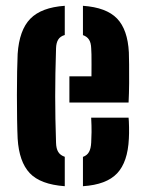

<svg xmlns="http://www.w3.org/2000/svg" viewBox="-20 -628 494 656"><path d="M40.3 -154.4Q39 -181.7 38.4 -221Q37.8 -260.3 37.8 -303Q37.8 -345.6 38.5 -383.1Q39.2 -420.6 40.3 -443.8Q45.8 -525.3 83.6 -564Q121.3 -602.6 201.3 -608.2V-508.4Q185.6 -503.9 178.8 -492.6Q172 -481.4 171.5 -462.9Q170 -417.3 169.3 -377.2Q168.6 -337 168.6 -299.1Q168.6 -261.2 169.3 -222.5Q170 -183.7 171.5 -140.1Q172 -120.2 179 -108.8Q186 -97.4 201.3 -92.3V8.2Q118 2.2 81.5 -36.6Q45.1 -75.4 40.3 -154.4ZM263.4 8.2V-92Q277.7 -97.1 284.1 -108.8Q290.6 -120.4 291.6 -141Q292.6 -156 292.8 -176.7Q293 -197.3 291.5 -226H419.3Q420.4 -216.8 420.9 -193.8Q421.3 -170.8 420.3 -154.4Q416.6 -74.3 380.1 -35.7Q343.7 3 263.4 8.2ZM217.1 -277.7V-367.1H292.5Q292.7 -387.8 292.7 -407.5Q292.7 -427.3 292.5 -442.1Q292.2 -456.9 291.6 -462.9Q291 -481.9 284.1 -492.6Q277.3 -503.2 263.4 -508V-608.2Q343.6 -602.5 379.9 -564.7Q416.3 -526.9 420.3 -448.8Q420.8 -437 421.1 -408.1Q421.4 -379.1 421.2 -343.8Q420.9 -308.4 419.3 -277.7Z"/></svg>

Font: Big Shoulders Stencil Text SC Thin
Style: Regular
Weight: 100
Designer: Patric King
Foundry: XO Type Co
Version: Version 2.001